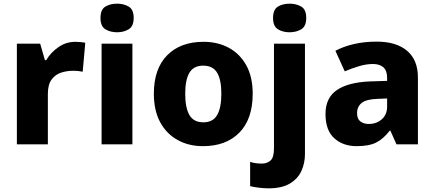

<svg xmlns="http://www.w3.org/2000/svg" viewBox="-20 -787 2369 1047"><path d="M391 -559Q404 -559 420 -557.5Q436 -556 445 -554L431 -396Q422 -398 408 -399.5Q394 -401 377 -401Q345 -401 313.5 -391Q282 -381 261.5 -353.5Q241 -326 241 -275V0H72V-549H199L225 -459H232Q256 -500 298 -529.5Q340 -559 391 -559Z M619 -767Q655 -767 682 -751Q709 -735 709 -689Q709 -644 682 -627.5Q655 -611 619 -611Q581 -611 554.5 -627.5Q528 -644 528 -689Q528 -735 554.5 -751Q581 -767 619 -767ZM702 -549V0H534V-549Z M1358 -276Q1358 -138 1285.5 -64Q1213 10 1087 10Q1009 10 948.5 -23.5Q888 -57 853.5 -120.5Q819 -184 819 -276Q819 -412 891.5 -485.5Q964 -559 1090 -559Q1168 -559 1228.5 -526Q1289 -493 1323.5 -430Q1358 -367 1358 -276ZM990 -276Q990 -199 1013 -159.5Q1036 -120 1089 -120Q1141 -120 1164 -159.5Q1187 -199 1187 -276Q1187 -352 1164 -390.5Q1141 -429 1088 -429Q1036 -429 1013 -390.5Q990 -352 990 -276Z M1469 -689Q1469 -735 1495.5 -751Q1522 -767 1559 -767Q1596 -767 1623 -751Q1650 -735 1650 -689Q1650 -644 1623 -627.5Q1596 -611 1559 -611Q1522 -611 1495.5 -627.5Q1469 -644 1469 -689ZM1444 240Q1420 240 1391.5 236.5Q1363 233 1344 228V96Q1361 101 1375.5 103Q1390 105 1409 105Q1436 105 1455 88.5Q1474 72 1474 22V-549H1643V53Q1643 103 1623.5 145.5Q1604 188 1560.5 214Q1517 240 1444 240Z M2034 -560Q2141 -560 2200 -510Q2259 -460 2259 -364V0H2142L2109 -74H2105Q2070 -29 2031 -9.5Q1992 10 1924 10Q1851 10 1803 -33Q1755 -76 1755 -166Q1755 -253 1816.5 -295.5Q1878 -338 1997 -343L2091 -346V-362Q2091 -402 2070.5 -420Q2050 -438 2014 -438Q1978 -438 1939 -426.5Q1900 -415 1860 -398L1809 -510Q1854 -534 1911 -547Q1968 -560 2034 -560ZM2040 -248Q1977 -246 1952 -225.5Q1927 -205 1927 -170Q1927 -139 1945 -125Q1963 -111 1991 -111Q2033 -111 2062 -136.5Q2091 -162 2091 -206V-250Z"/></svg>

Font: Noto Sans Myanmar ExtraBold
Style: Regular
Weight: 800
Designer: Monotype Design Team
Foundry: Monotype Imaging Inc.
Version: Version 2.107; ttfautohint (v1.8.4.7-5d5b)